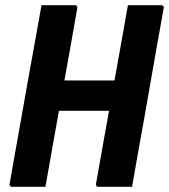

<svg xmlns="http://www.w3.org/2000/svg" viewBox="-20 -720 652 740"><path d="M140 -700Q173 -700 204.5 -700Q236 -700 269 -700Q274 -700 276.5 -696.5Q279 -693 278 -689Q263 -603 247.5 -517Q232 -431 216.5 -344.5Q201 -258 185.5 -172Q170 -86 155 0Q122 0 91 0Q60 0 26 0Q23 0 21 -1.5Q19 -3 17.5 -5.5Q16 -8 17 -11Q34 -108 51.5 -205.5Q69 -303 86 -400Q103 -497 121 -594Q126 -621 130.5 -647Q135 -673 140 -700ZM156 -410H366Q381 -410 395 -410Q409 -410 424 -410L457 -415L463 -293H145Q142 -293 140 -294Q138 -295 137 -296.5Q136 -298 136 -300Q136 -302 136 -304ZM489 0Q456 0 424.5 0Q393 0 359 0Q356 0 353.5 -1.5Q351 -3 350.5 -5.5Q350 -8 350 -11Q365 -97 380.5 -183Q396 -269 411.5 -355.5Q427 -442 442.5 -528Q458 -614 473 -700Q507 -700 538 -700Q569 -700 602 -700Q604 -700 606 -699Q608 -698 609.5 -696.5Q611 -695 611.5 -693Q612 -691 611 -689Q598 -617 585 -544Q572 -471 559.5 -398.5Q547 -326 534 -253.5Q521 -181 508 -109Q503 -79 498 -51.5Q493 -24 489 0Z"/></svg>

Font: RecMonoLinear Nerd Font Mono
Style: Bold Italic
Weight: 700
Italic angle: -10°
Monospace: yes
Version: Version 1.085; ttfautohint (v1.8.4.7-5d5b);Nerd Fonts 3.2.1